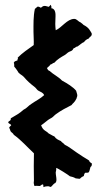

<svg xmlns="http://www.w3.org/2000/svg" viewBox="-20 -771 433 809"><path d="M14.6 -255.9C15.6 -249 24.4 -250 27.3 -243.2C24.4 -239.3 19.5 -237.3 18.6 -232.4C22.5 -227.5 22.5 -220.7 25.4 -216.8C29.3 -211.9 35.2 -210 38.1 -203.1C69.3 -180.7 94.7 -151.4 123 -125C122.1 -88.9 122.1 -55.7 123 -8.8C123 -4.9 120.1 -2.9 125 12.7C127.9 11.7 135.7 11.7 147.5 12.7C152.3 11.7 154.3 5.9 161.1 5.9C164.1 8.8 161.1 14.6 164.1 17.6C168 14.6 177.7 13.7 182.6 13.7C186.5 13.7 190.4 16.6 194.3 16.6C199.2 13.7 207 1 211.9 1C215.8 -2 217.8 -6.8 217.8 -13.7C217.8 -24.4 214.8 -34.2 214.8 -44.9C214.8 -48.8 217.8 -51.8 216.8 -63.5C221.7 -63.5 269.5 -33.2 274.4 -28.3C281.2 -27.3 293 -23.4 298.8 -19.5C303.7 -19.5 308.6 -17.6 315.4 -17.6C318.4 -17.6 320.3 -24.4 333 -29.3C334 -36.1 335.9 -40 338.9 -43C347.7 -43 352.5 -43 354.5 -45.9C356.4 -48.8 356.4 -48.8 361.3 -67.4C364.3 -70.3 367.2 -70.3 367.2 -82C362.3 -85.9 356.4 -87.9 355.5 -94.7C336.9 -105.5 321.3 -116.2 303.7 -127.9C287.1 -138.7 268.6 -154.3 252.9 -161.1C248 -168 241.2 -169.9 236.3 -176.8C225.6 -181.6 215.8 -185.5 209 -196.3C200.2 -199.2 193.4 -205.1 184.6 -209C175.8 -219.7 161.1 -219.7 153.3 -243.2C164.1 -250 171.9 -257.8 182.6 -265.6C186.5 -268.6 192.4 -271.5 197.3 -274.4C204.1 -278.3 209 -285.2 215.8 -290C237.3 -305.7 259.8 -317.4 281.2 -328.1C286.1 -335.9 293.9 -337.9 302.7 -356.4C301.8 -360.4 304.7 -357.4 305.7 -369.1C305.7 -372.1 305.7 -372.1 300.8 -388.7C288.1 -404.3 264.6 -418.9 241.2 -431.6C225.6 -448.2 205.1 -457 189.5 -471.7C181.6 -474.6 181.6 -477.5 177.7 -484.4C182.6 -489.3 188.5 -492.2 192.4 -499C199.2 -500 202.1 -505.9 209 -506.8C220.7 -520.5 237.3 -530.3 252.9 -539.1C259.8 -543 264.6 -549.8 271.5 -552.7C280.3 -556.6 285.2 -556.6 290 -567.4C296.9 -568.4 299.8 -575.2 306.6 -575.2C317.4 -582 323.2 -589.8 334 -593.8C338.9 -600.6 344.7 -605.5 353.5 -608.4C358.4 -617.2 369.1 -618.2 366.2 -630.9C359.4 -641.6 355.5 -654.3 332 -666C330.1 -668 326.2 -671.9 319.3 -676.8C308.6 -680.7 303.7 -691.4 293 -691.4C262.7 -691.4 240.2 -654.3 214.8 -643.6C213.9 -652.3 212.9 -661.1 212.9 -669.9C212.9 -680.7 213.9 -691.4 213.9 -702.1C213.9 -708 215.8 -734.4 196.3 -736.3C196.3 -740.2 198.2 -742.2 193.4 -751C190.4 -748 189.5 -745.1 185.5 -742.2C178.7 -743.2 174.8 -746.1 168 -746.1C161.1 -746.1 157.2 -742.2 152.3 -738.3C147.5 -741.2 143.6 -743.2 138.7 -743.2C133.8 -740.2 130.9 -736.3 127 -733.4C120.1 -703.1 121.1 -667 121.1 -636.7C121.1 -620.1 123 -601.6 122.1 -581.1C98.6 -564.5 74.2 -547.9 54.7 -528.3C57.6 -521.5 52.7 -524.4 53.7 -516.6C46.9 -513.7 41 -513.7 38.1 -506.8C41 -500 39.1 -497.1 40 -490.2C43.9 -486.3 48.8 -479.5 54.7 -470.7C58.6 -460 73.2 -455.1 80.1 -447.3C93.8 -430.7 109.4 -417 125 -405.3C131.8 -400.4 135.7 -392.6 140.6 -389.6C151.4 -382.8 161.1 -381.8 166 -370.1C150.4 -355.5 129.9 -345.7 113.3 -334C98.6 -325.2 93.8 -315.4 79.1 -308.6C63.5 -293.9 43.9 -283.2 25.4 -272.5C26.4 -259.8 17.6 -263.7 14.6 -255.9Z"/></svg>

Font: Caesar Dressing Cyrillic
Style: Regular
Weight: 400
Designer: Dathan Boardman
Foundry: Open Window
Version: Version 1.00;July 2, 2020;FontCreator 13.0.0.2642 64-bit